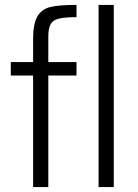

<svg xmlns="http://www.w3.org/2000/svg" viewBox="-20 -763 563 783"><path d="M115 -455H24V-510H115V-603Q115 -666 132.5 -696Q150 -726 185.5 -734.5Q221 -743 292 -743V-693Q244 -693 220 -687Q196 -681 186.5 -664.5Q177 -648 177 -614V-510H292V-455H177V0H115ZM382 0V-743H444V0Z"/></svg>

Font: Saira Semi Condensed Light
Style: Regular
Weight: 300
Width: 4
Designer: Hector Gatti with collaboration of the Omnibus-Type team
Foundry: Omnibus-Type
Version: Version 1.001; ttfautohint (v1.8)